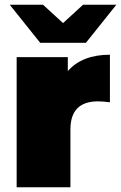

<svg xmlns="http://www.w3.org/2000/svg" viewBox="-20 -787 509 807"><path d="M442 -557V-357Q415 -361 392 -361Q276 -361 276 -243V0H50V-547H265V-488Q325 -557 442 -557ZM469 -767 341 -607H149L21 -767H161L245 -690L329 -767Z"/></svg>

Font: Montserrat Alternates Black
Style: Regular
Weight: 900
Designer: Julieta Ulanovsky
Foundry: Julieta Ulanovsky
Version: Version 7.200